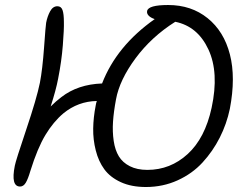

<svg xmlns="http://www.w3.org/2000/svg" viewBox="-20 -772 975 766"><path d="M562 -25.9Q503.9 -25.9 461.7 -45.4Q419.4 -64.9 396.2 -96.7Q373 -128.4 362.1 -171.6Q351.1 -214.8 351.8 -259.3Q352.5 -303.7 361.8 -351.1Q363.3 -360.8 366.2 -369.1Q291.5 -367.7 232.9 -319.8Q192.9 -286.1 161.1 -233.4Q129.4 -180.7 101.1 -89.8Q91.8 -58.1 82.8 -43Q73.7 -27.8 60.1 -27.8Q22.5 -27.8 39.1 -110.8Q42.5 -129.9 84.5 -254.6Q126.5 -379.4 139.2 -441.9Q149.4 -494.6 155.8 -582.8Q162.1 -670.9 164.1 -681.2Q168.9 -706.5 179.9 -726.8Q190.9 -747.1 209 -747.1Q224.1 -747.1 229.5 -731.7Q234.9 -716.3 234.9 -684.1Q235.8 -656.7 230.7 -592Q225.6 -527.3 211.9 -458Q203.6 -413.6 182.1 -347.2Q204.1 -369.1 225.1 -384.8Q290.5 -435.5 387.2 -439Q445.3 -588.9 597.2 -695.8Q581.1 -701.2 573 -709.7Q564.9 -718.3 566.9 -728Q571.3 -752 650.9 -752Q743.2 -752 808.3 -699.5Q873.5 -647 897.2 -554.9Q920.9 -462.9 897 -337.9Q884.3 -277.3 856.7 -222.9Q829.1 -168.5 788.1 -123.8Q747.1 -79.1 688.5 -52.5Q629.9 -25.9 562 -25.9ZM442.9 -376Q433.6 -326.7 430.9 -286.6Q428.2 -246.6 433.6 -210Q439 -173.3 454.1 -148.4Q469.2 -123.5 498 -108.9Q526.9 -94.2 567.9 -94.2Q659.7 -94.2 728.8 -157.5Q797.9 -220.7 824.2 -341.8Q854.5 -482.4 811.5 -574.7Q768.6 -667 679.2 -685.1Q584 -625 520.5 -539.1Q457 -453.1 442.9 -376Z"/></svg>

Font: Shantell Sans Bouncy
Style: Italic
Weight: 300
Italic angle: -11.31°
Designer: Stephen Nixon, Anya Danilova, Shantell Martin
Foundry: Arrow Type
Version: Version 1.006;[9816181b4]